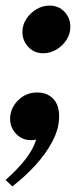

<svg xmlns="http://www.w3.org/2000/svg" viewBox="-30 -490 286 685"><path d="M103 -160Q138 -160 159.5 -138Q181 -116 181 -75Q181 -31 157 14.5Q133 60 95 101Q57 142 14 175L-10 152Q33 114 61 78Q89 42 99 8Q95 9 90 9.5Q85 10 80 10Q49 10 27.5 -12.5Q6 -35 6 -66Q6 -103 34 -131.5Q62 -160 103 -160ZM124 -300Q92 -300 71 -322.5Q50 -345 50 -376Q50 -401 64 -422.5Q78 -444 100 -457Q122 -470 147 -470Q179 -470 200 -448Q221 -426 221 -394Q221 -369 207 -347.5Q193 -326 171 -313Q149 -300 124 -300Z"/></svg>

Font: Brygada 1918
Style: Italic
Weight: 400
Italic angle: -8°
Designer: Mateusz Machalski | Borys Kosmynka | Przemek Hoffer
Foundry: NIEPODLEGLA 2018
Version: Version 3.006